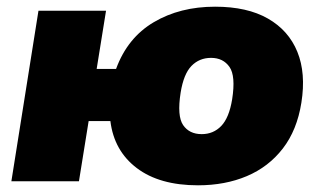

<svg xmlns="http://www.w3.org/2000/svg" viewBox="-20 -542 961 574"><path d="M572 12Q457 12 389 -39.5Q321 -91 310 -180H245L216 0H14L95 -510H297L269 -336H327Q361 -429 439.5 -475.5Q518 -522 623 -522Q719 -522 781 -486.5Q843 -451 869 -387Q895 -323 881 -235Q868 -153 825.5 -98Q783 -43 718 -15.5Q653 12 572 12ZM583 -141Q618 -141 641.5 -165.5Q665 -190 674 -245Q685 -315 666 -342Q647 -369 611 -369Q576 -369 552.5 -345Q529 -321 520 -265Q509 -195 527.5 -168Q546 -141 583 -141Z"/></svg>

Font: Mulish ExtraBlack
Style: Italic
Weight: 1000
Italic angle: -9°
Designer: Vernon Adams
Foundry: Vernon Adams
Version: Version 3.603; ttfautohint (v1.8.3)